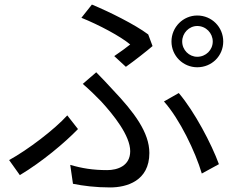

<svg xmlns="http://www.w3.org/2000/svg" viewBox="-20 -785 1040 842"><path d="M779 -603C779 -640 809 -671 845 -671C883 -671 913 -640 913 -603C913 -566 883 -536 845 -536C809 -536 779 -566 779 -603ZM732 -603C732 -540 783 -490 845 -490C909 -490 959 -540 959 -603C959 -666 909 -717 845 -717C783 -717 732 -666 732 -603ZM481 -539 532 -492C569 -518 626 -563 649 -583L630 -634C571 -678 460 -733 383 -765L337 -707C414 -676 508 -626 551 -590C536 -578 508 -557 481 -539ZM288 -62 300 21C345 30 399 37 463 37C535 37 635 9 635 -114C635 -204 569 -292 475 -391C452 -416 427 -443 402 -468L343 -417C371 -393 401 -364 423 -341C479 -280 551 -190 551 -122C551 -58 496 -39 450 -39C387 -39 339 -47 288 -62ZM865 -24 940 -65C908 -153 833 -296 764 -377L699 -340C768 -263 837 -119 865 -24ZM322 -219 275 -279C219 -217 102 -128 20 -83L67 -17C164 -75 264 -159 322 -219Z"/></svg>

Font: Source Han Sans TC
Style: Regular
Weight: 400
Designer: Ryoko NISHIZUKA 西塚涼子 (kana, bopomofo & ideographs); Paul D. Hunt (Latin, Greek & Cyrillic); Sandoll Communications 산돌커뮤니
Foundry: Adobe
Version: Version 2.002;hotconv 1.0.116;makeotfexe 2.5.65601